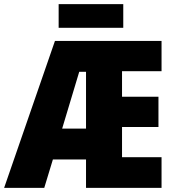

<svg xmlns="http://www.w3.org/2000/svg" viewBox="-25 -913 848 933"><path d="M574 -893H260V-778H574ZM760 0V-149H568V-296H745V-443H568V-567H760V-714H242L-5 0H190L232 -138H393V0ZM277 -288 360 -564H393V-288Z"/></svg>

Font: Noto Sans Condensed Black
Style: Regular
Weight: 900
Width: 3
Designer: Monotype Design Team
Foundry: Monotype Imaging Inc.
Version: Version 2.013